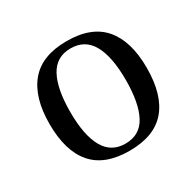

<svg xmlns="http://www.w3.org/2000/svg" viewBox="-115 -607 760 745"><g transform="rotate(-30 265.5 -234.5)"><path d="M266 11Q155 11 101.5 -51.5Q48 -114 48 -234Q48 -353 101.5 -416.5Q155 -480 266 -480Q377 -480 430.5 -417Q484 -354 484 -235Q484 -114 430.5 -51.5Q377 11 266 11ZM266 -21Q331 -21 360.5 -76.5Q390 -132 390 -235Q390 -339 359.5 -393.5Q329 -448 265 -448Q201 -448 171 -393Q141 -338 141 -234Q141 -131 171.5 -76Q202 -21 266 -21Z"/></g></svg>

Font: Frank Ruhl Libre
Style: Regular
Weight: 400
Designer: Yanek Iontef
Foundry: Fontef
Version: Version 6.004